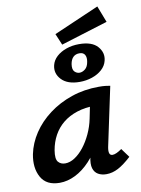

<svg xmlns="http://www.w3.org/2000/svg" viewBox="-91 -881 696 951"><g transform="rotate(-10 257.0 -405.0)"><path d="M132 9Q65 9 38.5 -38.5Q12 -86 25 -154Q36 -208 68.5 -257Q101 -306 151.5 -344Q202 -382 266 -404Q330 -426 404 -426Q424 -426 437 -424.5Q450 -423 461 -421L398 -124Q390 -82 413 -82Q422 -82 434 -87.5Q446 -93 460 -103L493 -58Q456 -24 426.5 -8.5Q397 7 367 7Q343 7 325.5 -3Q308 -13 301.5 -34.5Q295 -56 303 -92L336 -243L390 -277Q375 -211 347.5 -158Q320 -105 285 -67.5Q250 -30 210.5 -10.5Q171 9 132 9ZM175 -81Q199 -81 223.5 -97Q248 -113 269.5 -140.5Q291 -168 307.5 -203.5Q324 -239 332 -278L352 -377L407 -334Q398 -336 389 -336.5Q380 -337 371 -337Q319 -337 278 -323.5Q237 -310 207.5 -286Q178 -262 159.5 -228.5Q141 -195 134 -154Q127 -111 140 -96Q153 -81 175 -81ZM316 -466Q255 -466 225 -497.5Q195 -529 205 -570Q211 -594 230.5 -612Q250 -630 279.5 -640.5Q309 -651 344 -651Q409 -651 437 -619Q465 -587 455 -548Q449 -523 428.5 -504.5Q408 -486 378.5 -476Q349 -466 316 -466ZM323 -511Q337 -511 351 -522Q365 -533 369 -558Q373 -579 365.5 -592.5Q358 -606 338 -606Q319 -606 307 -594.5Q295 -583 291 -560Q287 -533 298 -522Q309 -511 323 -511ZM262 -663 238 -720 466 -819 498 -736Z"/></g></svg>

Font: Ysabeau Office
Style: Bold Italic
Weight: 700
Italic angle: -12°
Designer: Christian Thalmann (Catharsis Fonts)
Version: Version 2.001;gftools[0.9.30]; featfreeze: tnum,lnum,ss02